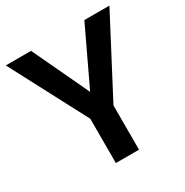

<svg xmlns="http://www.w3.org/2000/svg" viewBox="-164 -844 943 978"><g transform="rotate(-30 307.5 -355.5)"><path d="M150.9 -710.9 307.1 -379.4 464.4 -710.9H611.8L375.5 -260.3V0H239.3V-260.3L2.4 -710.9Z"/></g></svg>

Font: Vazirmatn UI FD SemiBold
Style: Regular
Weight: 600
Designer: Saber Rastikerdar
Foundry: Saber Rastikerdar
Version: Version 33.003